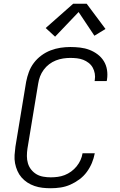

<svg xmlns="http://www.w3.org/2000/svg" viewBox="-20 -993 640 1021"><path d="M250 8Q227 8 205.5 5.5Q184 3 163.5 -4Q143 -11 125.5 -22.5Q108 -34 94.5 -49.5Q81 -65 72.5 -84.5Q64 -104 60 -125Q56 -146 57.5 -168.5Q59 -191 62 -213L119 -558Q124 -584 133.5 -610Q143 -636 160 -658.5Q177 -681 200 -698Q223 -715 249 -725Q275 -735 301.5 -739Q328 -743 354 -743Q380 -743 406 -740Q432 -737 455.5 -728Q479 -719 499 -704Q519 -689 532 -668Q545 -647 549 -621.5Q553 -596 549 -570Q549 -568 548.5 -566Q548 -564 547 -562H483Q483 -563 483.5 -564.5Q484 -566 484 -567Q487 -585 484 -602Q481 -619 473 -633.5Q465 -648 451.5 -658.5Q438 -669 422.5 -675Q407 -681 389.5 -683Q372 -685 354 -685Q335 -685 315.5 -682Q296 -679 277 -671.5Q258 -664 241.5 -651.5Q225 -639 212.5 -622Q200 -605 193 -586.5Q186 -568 183 -548L126 -203Q123 -183 123 -163Q123 -143 128.5 -124.5Q134 -106 146 -91Q158 -76 174 -66.5Q190 -57 210 -53.5Q230 -50 250 -50Q268 -50 287 -52.5Q306 -55 324 -62Q342 -69 358.5 -81Q375 -93 387.5 -108.5Q400 -124 408 -141.5Q416 -159 419 -178H484Q479 -151 468.5 -126Q458 -101 441.5 -78.5Q425 -56 402 -39Q379 -22 354 -11Q329 0 302.5 4Q276 8 250 8ZM273 -798 223 -844 369 -973H441L541 -839L482 -803L398 -929Z"/></svg>

Font: Iosevka Curly LtExObl
Style: Regular
Weight: 300
Width: 7
Italic angle: -9°
Monospace: yes
Designer: Belleve Invis
Foundry: Belleve Invis
Version: Version 11.1.0; ttfautohint (v1.8.3)